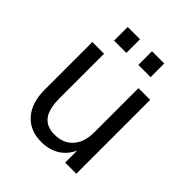

<svg xmlns="http://www.w3.org/2000/svg" viewBox="-200 -837 974 974"><g transform="rotate(45 287.5 -349.5)"><path d="M254 12Q174 12 127 -41Q80 -94 80 -189V-530H164V-212Q164 -134 191.5 -98Q219 -62 276 -62Q339 -62 375 -102Q411 -142 411 -214V-530H495V0H415V-86Q393 -38 352 -13Q311 12 254 12ZM153 -613V-711H241V-613ZM327 -613V-711H415V-613Z"/></g></svg>

Font: Geist
Style: Regular
Weight: 400
Designer: Basement.studio, Andrés Briganti, Mateo Zaragoza
Foundry: Basement.studio, Vercel, Andrés Briganti, Guido Ferreyra, Mateo Zaragoza
Version: Version 1.401